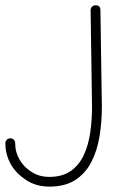

<svg xmlns="http://www.w3.org/2000/svg" viewBox="-20 -690 459 716"><path d="M317.9 -652.3Q317.9 -659.7 323.2 -665Q328.6 -670.4 336.4 -670.4Q354.5 -670.4 354.5 -652.3L359.9 -291.5Q359.9 -234.4 351.1 -181.2Q342.3 -127.9 320.6 -85.7Q298.8 -43.5 260.7 -18.8Q222.7 5.9 164.1 5.9Q114.7 5.9 78.1 -18.1Q41.5 -42 22 -74.7Q0 -112.8 0 -155.8Q0 -163.6 5.4 -168.9Q10.7 -174.3 18.6 -174.3Q26.4 -174.3 31.5 -168.9Q36.6 -163.6 36.6 -155.8Q36.6 -122.1 53.7 -93.5Q70.8 -64.9 99.6 -47.6Q128.4 -30.3 163.1 -30.3Q212.4 -30.3 243.7 -52.2Q274.9 -74.2 292.2 -111.3Q309.6 -148.4 316.4 -195.1Q323.2 -241.7 323.2 -291L317.9 -651.9Z"/></svg>

Font: Manjari Thin
Style: Regular
Weight: 100
Designer: Santhosh Thottingal <santhosh.thottingal@gmail.com>
Version: Version 2.000